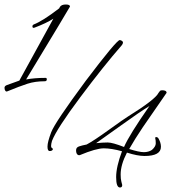

<svg xmlns="http://www.w3.org/2000/svg" viewBox="-21 -764 838 853"><path d="M512 69Q495 69 495 23Q495 -23 521 -92Q474 -105 440 -105Q406 -105 334 -75Q327 -73 322 -78.5Q317 -84 317 -96.5Q317 -109 330 -113.5Q343 -118 364 -122Q396 -139 462.5 -187Q529 -235 547 -246Q669 -322 683 -351L689 -359Q692 -363 699 -363Q719 -363 719 -352Q719 -350 718 -350L613 -198Q578 -146 553 -102Q597 -88 618 -88Q639 -88 654 -98Q671 -113 671 -127Q671 -141 669 -148Q667 -155 673 -155Q679 -155 683 -149Q694 -130 694 -112Q694 -71 621 -71Q590 -71 543 -86Q515 -32 515 11Q515 31 518 42Q521 53 522 58Q522 69 512 69ZM181 -418Q187 -418 187 -412Q187 -403 178 -403Q135 -403 101 -392Q67 -381 11 -358Q6 -356 2.5 -361Q-1 -366 -1 -374Q-1 -382 9.5 -386Q20 -390 65 -406L216 -681Q185 -661 132 -641Q123 -638 123 -647Q123 -652 128 -655Q168 -670 242 -727L245 -733Q252 -744 271 -744Q290 -744 290 -735Q290 -733 95 -411Q133 -418 181 -418ZM210 -138Q206 -124 206 -116Q206 -108 211 -105.5Q216 -103 212.5 -98Q209 -93 199.5 -93Q190 -93 190 -113Q190 -133 206.5 -176.5Q223 -220 360 -405Q497 -586 511 -586Q517 -586 523 -580.5Q529 -575 520 -563Q438 -469 334.5 -330.5Q231 -192 210 -138ZM406 -128Q436 -131 457.5 -131Q479 -131 530 -111Q554 -166 643 -293Q603 -269 519 -208.5Q435 -148 406 -128Z"/></svg>

Font: Alex Brush
Style: Regular
Weight: 400
Designer: Robert E. Leuschke
Foundry: Robert E. Leuschke
Version: Version 1.003